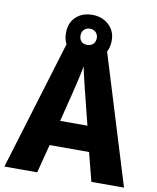

<svg xmlns="http://www.w3.org/2000/svg" viewBox="-95 -953 838 1026"><g transform="rotate(10 324.5 -440.0)"><path d="M472 0 432 -155H218L178 0H0L218 -716H429L649 0ZM360 -448Q355 -468 348 -496Q341 -524 334.5 -552.5Q328 -581 324 -601Q321 -581 314.5 -552.5Q308 -524 301.5 -496Q295 -468 290 -448L251 -292H399ZM323 -642Q268 -642 234 -674.5Q200 -707 200 -761Q200 -815 234 -847.5Q268 -880 323 -880Q376 -880 412 -847.5Q448 -815 448 -762Q448 -707 412.5 -674.5Q377 -642 323 -642ZM323 -717Q342 -717 354.5 -729Q367 -741 367 -761Q367 -781 354.5 -793Q342 -805 323 -805Q304 -805 291.5 -793Q279 -781 279 -761Q279 -741 290 -729Q301 -717 323 -717Z"/></g></svg>

Font: Noto Sans Devanagari UI SemiCondensed ExtraBold
Style: Regular
Weight: 800
Width: 4
Designer: Jelle Bosma - Monotype Design Team
Foundry: Monotype Imaging Inc.
Version: Version 2.004; ttfautohint (v1.8.4.7-5d5b)